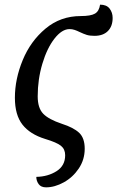

<svg xmlns="http://www.w3.org/2000/svg" viewBox="-20 -605 504 825"><path d="M136 155Q186 154 223 130.5Q260 107 260 62Q260 36 242 21.5Q224 7 174 -8Q109 -28 76.5 -69.5Q44 -111 44 -185Q44 -265 77.5 -346.5Q111 -428 175.5 -482Q240 -536 327 -536Q370 -536 388 -546.5Q406 -557 410 -585Q438 -585 451 -568Q464 -551 464 -528Q464 -492 443.5 -471.5Q423 -451 386 -451Q366 -451 353 -455Q340 -459 321 -468Q311 -473 300.5 -476.5Q290 -480 279 -480Q246 -480 214 -439Q182 -398 162 -331Q142 -264 142 -191Q142 -141 165.5 -116.5Q189 -92 246 -73Q296 -57 320 -34.5Q344 -12 344 34Q344 81 318.5 119Q293 157 254 178.5Q215 200 178 200Q156 200 146 186Q136 172 136 155Z"/></svg>

Font: Noto Serif Narrow
Style: Italic
Weight: 400
Width: 4
Italic angle: -12°
Designer: Monotype Design Team
Foundry: Monotype Imaging Inc.
Version: Version 1.001